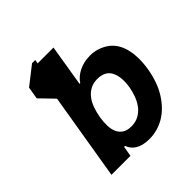

<svg xmlns="http://www.w3.org/2000/svg" viewBox="-199 -903 1066 1066"><g transform="rotate(-45 334.0 -370.5)"><path d="M170.1 -512.8 91.6 -593.8 103.7 -665.8 211.3 -750H236.5L232.6 -727.3H356.9L316.8 -482.6H322.4Q332 -497.9 346.8 -510.7Q361.5 -523.4 380.1 -532.8Q398.8 -542.3 421 -547.4Q443.2 -552.6 467.7 -552.6Q497.9 -552.6 523.4 -544.7Q549 -536.9 572.4 -521.7Q595.5 -506.7 612.2 -483.5Q628.9 -460.2 638.1 -428.8Q647.4 -397.4 648.8 -358.1Q650.2 -318.9 642.8 -272Q627.5 -180.4 587.4 -117.9Q546.5 -54 491.8 -22.5Q437.1 8.9 374.3 8.9Q347.3 8.9 326.5 3.6Q305.8 -1.8 290.8 -11.2Q275.9 -20.6 266.3 -33.2Q256.7 -45.8 252.1 -60H244.3L234 0H84.9ZM353 -111.5Q387.4 -111.5 412.6 -125.5Q437.9 -139.6 455.3 -162.5Q472.7 -185.4 483.3 -214.1Q494 -242.9 499.3 -272.7Q505 -309.3 502.3 -338.4Q499.6 -367.5 488.3 -389.2Q465.6 -432.2 405.5 -432.2Q374.3 -432.2 350.7 -419.7Q327.1 -407.3 310.2 -385.8Q293.3 -364.3 282.7 -335.2Q272 -306.1 266.3 -272.7Q260.7 -239.7 261.5 -210.2Q262.4 -180.8 272.2 -158.9Q282 -137.1 301.5 -124.3Q321 -111.5 353 -111.5Z"/></g></svg>

Font: Inter P
Style: Bold Italic
Weight: 700
Italic angle: 9.39999°
Designer: Rasmus Andersson
Foundry: rsms
Version: Version 3.018;git-588b23468